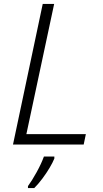

<svg xmlns="http://www.w3.org/2000/svg" viewBox="-20 -734 525 975"><path d="M46 0 197 -714H255L114 -53H416L405 0ZM122 211Q142 184 166 140.5Q190 97 203 61H256V71Q248 91 232 118Q216 145 195.5 172.5Q175 200 154 221H122Z"/></svg>

Font: Noto Sans Light
Style: Italic
Weight: 300
Italic angle: -12°
Designer: Monotype Design Team
Foundry: Monotype Imaging Inc.
Version: Version 2.013; ttfautohint (v1.8.4.7-5d5b)